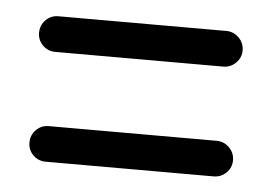

<svg xmlns="http://www.w3.org/2000/svg" viewBox="-31 -418 449 316"><g transform="rotate(5 193.0 -260.0)"><path d="M361.1 -168.5Q361.1 -156.3 352.4 -147.8Q343.7 -139.3 331.5 -139.3H54.1Q41.9 -139.3 33.3 -147.8Q24.8 -156.3 24.8 -168.5Q24.8 -180.7 33.3 -189.4Q41.9 -198.1 54.1 -198.1H331.5Q343.7 -198.1 352.4 -189.4Q361.1 -180.7 361.1 -168.5ZM361.1 -350Q361.1 -337.8 352.4 -329.3Q343.7 -320.7 331.5 -320.7H54.1Q41.9 -320.7 33.3 -329.3Q24.8 -337.8 24.8 -350Q24.8 -362.2 33.3 -370.9Q41.9 -379.6 54.1 -379.6H331.5Q343.7 -379.6 352.4 -370.9Q361.1 -362.2 361.1 -350Z"/></g></svg>

Font: 26F Galaxy Hebrew Medium
Style: Regular
Weight: 500
Designer: C₂₉H₂₅N₃O₅
Version: Version 1.000